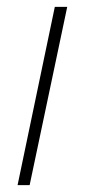

<svg xmlns="http://www.w3.org/2000/svg" viewBox="-20 -537 246 557"><path d="M31 0 139 -517H175L66 0Z"/></svg>

Font: Mona Sans ExtraLight
Style: Italic
Weight: 200
Italic angle: -11.6951°
Designer: Deni Anggara
Foundry: GitHub
Version: Version 2.000